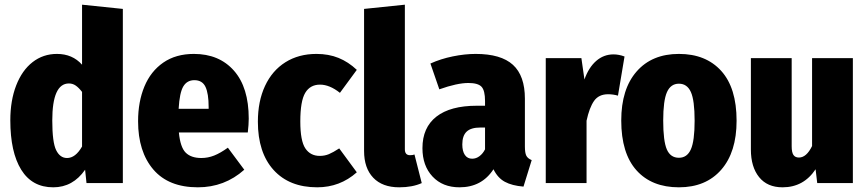

<svg xmlns="http://www.w3.org/2000/svg" viewBox="-20 -781 3701 819"><path d="M504 -743V0H349L343 -57Q291 18 207 18Q117 18 70.5 -57Q24 -132 24 -268Q24 -352 49 -416.5Q74 -481 119 -516Q164 -551 223 -551Q289 -551 330 -505V-761ZM330 -156V-389Q316 -407 303 -416Q290 -425 274 -425Q203 -425 203 -267Q203 -174 219.5 -140.5Q236 -107 266 -107Q302 -107 330 -156Z M1037 -216H743Q749 -153 772 -130Q795 -107 839 -107Q867 -107 893.5 -117.5Q920 -128 952 -151L1022 -57Q938 18 824 18Q699 18 634 -58Q569 -134 569 -264Q569 -347 596 -412Q623 -477 676.5 -514Q730 -551 807 -551Q915 -551 978 -479.5Q1041 -408 1041 -275Q1041 -250 1037 -216ZM870 -324Q870 -382 856.5 -410.5Q843 -439 809 -439Q778 -439 762 -412.5Q746 -386 742 -317H870Z M1502 -483 1430 -385Q1386 -420 1345 -420Q1303 -420 1282 -385Q1261 -350 1261 -263Q1261 -180 1282.5 -148Q1304 -116 1344 -116Q1365 -116 1383 -123.5Q1401 -131 1427 -148L1502 -46Q1430 18 1333 18Q1214 18 1147 -56Q1080 -130 1080 -262Q1080 -349 1110.5 -414.5Q1141 -480 1197.5 -515.5Q1254 -551 1330 -551Q1382 -551 1424 -534Q1466 -517 1502 -483Z M1533 -137V-743L1707 -761V-144Q1707 -119 1729 -119Q1741 -119 1748 -122L1779 0Q1739 18 1683 18Q1611 18 1572 -23Q1533 -64 1533 -137Z M2248 -98 2213 15Q2164 11 2133.5 -5.5Q2103 -22 2085 -59Q2035 18 1940 18Q1868 18 1825 -28Q1782 -74 1782 -149Q1782 -237 1841.5 -283.5Q1901 -330 2014 -330H2049V-350Q2049 -395 2034 -411Q2019 -427 1978 -427Q1930 -427 1854 -400L1816 -510Q1860 -530 1911.5 -540.5Q1963 -551 2009 -551Q2117 -551 2168 -504.5Q2219 -458 2219 -360V-156Q2219 -129 2225 -117Q2231 -105 2248 -98ZM2049 -144V-237H2029Q1989 -237 1970.5 -219.5Q1952 -202 1952 -165Q1952 -136 1963 -120Q1974 -104 1994 -104Q2011 -104 2025.5 -115Q2040 -126 2049 -144Z M2644 -540 2616 -373Q2595 -379 2574 -379Q2534 -379 2514 -350.5Q2494 -322 2482 -266V0H2308V-533H2460L2473 -442Q2491 -493 2523 -521Q2555 -549 2597 -549Q2620 -549 2644 -540Z M3122 -266Q3122 -132 3056.5 -57Q2991 18 2876 18Q2760 18 2695 -54.5Q2630 -127 2630 -267Q2630 -401 2695.5 -476Q2761 -551 2876 -551Q2991 -551 3056.5 -478.5Q3122 -406 3122 -266ZM2809 -267Q2809 -179 2824.5 -143.5Q2840 -108 2876 -108Q2911 -108 2927 -144Q2943 -180 2943 -266Q2943 -353 2927 -388.5Q2911 -424 2876 -424Q2841 -424 2825 -388Q2809 -352 2809 -267Z M3618 0H3466L3459 -59Q3408 18 3318 18Q3253 18 3218 -25.5Q3183 -69 3183 -143V-533H3357V-157Q3357 -131 3364.5 -120Q3372 -109 3388 -109Q3420 -109 3444 -158V-533H3618Z"/></svg>

Font: Fira Sans Condensed ExtraBold
Style: Regular
Weight: 800
Width: 3
Designer: Carrois Corporate & Edenspiekermann AG
Foundry: Carrois Corporate GbR & Edenspiekermann AG
Version: Version 4.203